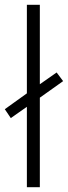

<svg xmlns="http://www.w3.org/2000/svg" viewBox="-38 -780 283 800"><path d="M74 0V-335L7 -288L-18 -325L74 -391V-760H128V-429L198 -478L225 -442L128 -373V0Z"/></svg>

Font: Noto Sans Lao UI ExtCond Light
Style: Regular
Weight: 300
Width: 2
Designer: Monotype Design Team
Foundry: Monotype Imaging Inc.
Version: Version 2.000; ttfautohint (v1.8.4.7-5d5b)